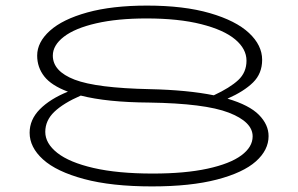

<svg xmlns="http://www.w3.org/2000/svg" viewBox="-20 -654 1067 687"><path d="M941 -167Q941 -117 895.5 -76.5Q850 -36 756 -11.5Q662 13 524 13Q379 13 280.5 -13.5Q182 -40 134 -83.5Q86 -127 86 -179Q86 -226 122.5 -263Q159 -300 223 -326Q164 -348 138.5 -380.5Q113 -413 113 -455Q113 -503 158.5 -544Q204 -585 292.5 -609.5Q381 -634 506 -634Q638 -634 731 -607Q824 -580 871 -536Q918 -492 918 -440Q918 -391 885.5 -359Q853 -327 794 -301Q872 -278 906.5 -243Q941 -208 941 -167ZM516 -335Q651 -332 745 -313Q803 -340 832.5 -367.5Q862 -395 862 -437Q862 -479 821.5 -513Q781 -547 700 -567.5Q619 -588 504 -588Q400 -588 324 -570.5Q248 -553 208.5 -522.5Q169 -492 169 -455Q169 -399 247 -369Q325 -339 516 -335ZM884 -166Q884 -218 798.5 -251Q713 -284 514 -287Q363 -288 269 -312Q207 -285 174.5 -254Q142 -223 142 -182Q142 -141 185 -107Q228 -73 314.5 -53Q401 -33 527 -33Q642 -33 722.5 -50.5Q803 -68 843.5 -98Q884 -128 884 -166Z"/></svg>

Font: BioRhyme Expanded Light
Style: Regular
Weight: 300
Width: 7
Designer: Aoife Mooney
Foundry: Aoife Mooney Type
Version: Version 1.001